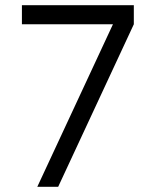

<svg xmlns="http://www.w3.org/2000/svg" viewBox="-20 -723 584 736"><path d="M123 -7 413 -630H493L203 -7ZM493 -630H64V-703H493Z"/></svg>

Font: SUIT Variable
Style: Regular
Weight: 400
Designer: Sunn Youn; Korean Glyphs from Source Han Sans (Sandoll Communications; Soo-young Jang, Joo-yeon Kang)
Foundry: Sunn
Version: Version 1.150;FEAKit 1.0